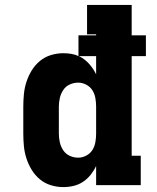

<svg xmlns="http://www.w3.org/2000/svg" viewBox="-20 -755 640 783"><path d="M238 8Q213 8 188 0.5Q163 -7 143 -23.5Q123 -40 109.5 -62Q96 -84 88 -108.5Q80 -133 77.5 -158.5Q75 -184 75 -210V-320Q75 -346 77.5 -371.5Q80 -397 88 -421.5Q96 -446 109.5 -468Q123 -490 143 -506.5Q163 -523 188 -530.5Q213 -538 238 -538Q254 -538 270 -535.5Q286 -533 300 -526V-611H372V-615H335V-735H517V-611H575V-526H517V-120H554V0H372V-78Q363 -59 349.5 -42Q336 -25 318.5 -13.5Q301 -2 280.5 3Q260 8 238 8ZM372 -452V-526H302Q325 -515 343 -495Q361 -475 372 -452ZM299 -112Q316 -112 332 -120.5Q348 -129 357 -143.5Q366 -158 369 -175.5Q372 -193 372 -210V-320Q372 -337 369 -354.5Q366 -372 357 -386.5Q348 -401 332 -409.5Q316 -418 299 -418Q281 -418 264.5 -410.5Q248 -403 238 -388Q228 -373 224 -355.5Q220 -338 220 -320V-210Q220 -192 224 -174.5Q228 -157 238 -142Q248 -127 264.5 -119.5Q281 -112 299 -112Z"/></svg>

Font: Iosevka Curly Slab HvEx
Style: Regular
Weight: 900
Width: 7
Monospace: yes
Designer: Belleve Invis
Foundry: Belleve Invis
Version: Version 11.1.0; ttfautohint (v1.8.3)